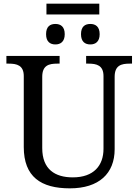

<svg xmlns="http://www.w3.org/2000/svg" viewBox="-20 -1020 757 1050"><path d="M234 -941H523V-1000H234ZM283 -777C311 -777 334 -792 334 -833C334 -875 311 -889 283 -889C254 -889 232 -875 232 -833C232 -792 254 -777 283 -777ZM474 -777C502 -777 525 -792 525 -833C525 -875 502 -889 474 -889C445 -889 423 -875 423 -833C423 -792 445 -777 474 -777ZM362 10C521 10 607 -71 607 -204V-600C607 -663 644 -672 689 -672H702V-714H451V-672H464C508 -672 546 -663 546 -604V-206C546 -115 493 -50 378 -50C281 -50 211 -94 211 -210V-600C211 -663 248 -672 293 -672H306V-714H15V-672H28C72 -672 110 -663 110 -604V-216C110 -53 204 10 362 10Z"/></svg>

Font: Noto Serif
Style: Regular
Weight: 400
Designer: Monotype Design Team
Foundry: Monotype Imaging Inc.
Version: Version 2.015